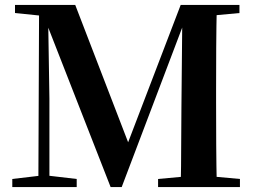

<svg xmlns="http://www.w3.org/2000/svg" viewBox="-20 -761 1041 781"><path d="M30 0V-33L149 -47H172L292 -33V0ZM41 -708V-741H192V-694H178ZM136 0 139 -741H175L181 -360V0ZM430 0 157 -698H151V-741H286L514 -149H488L495 -166L715 -741H766V-698H741L728 -667L475 0ZM623 0V-33L776 -47H802L956 -33V0ZM715 0Q717 -87 717 -171Q717 -255 718 -326L722 -741H862Q860 -655 859.5 -568Q859 -481 859 -394V-346Q859 -258 859.5 -171.5Q860 -85 862 0ZM788 -694V-741H954V-708L803 -694Z"/></svg>

Font: Noto Serif TC
Style: Bold
Weight: 700
Designer: Ryoko NISHIZUKA 西塚涼子 (kana & ideographs); Frank Grießhammer (Latin, Greek & Cyrillic); Wenlong ZHANG 张文龙 (bopomofo); San
Foundry: Adobe
Version: Version 2.002-H1;hotconv 1.1.0;makeotfexe 2.6.0